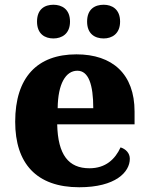

<svg xmlns="http://www.w3.org/2000/svg" viewBox="-20 -779 626 809"><path d="M417 -617C451 -617 486 -636 486 -688C486 -741 451 -759 417 -759C380 -759 347 -741 347 -688C347 -636 380 -617 417 -617ZM205 -617C240 -617 275 -636 275 -688C275 -741 240 -759 205 -759C169 -759 136 -741 136 -688C136 -636 169 -617 205 -617ZM314 10C467 10 527 -54 527 -110C527 -134 510 -151 488 -158C465 -108 425 -70 357 -70C269 -70 224 -126 221 -255H547V-309C547 -467 454 -550 302 -550C137 -550 44 -453 44 -266C44 -91 133 10 314 10ZM373 -323H223C224 -426 257 -481 306 -481C353 -481 373 -423 373 -323Z"/></svg>

Font: Noto Serif Gurmukhi ExtraBold
Style: Regular
Weight: 800
Designer: Vaibhav Singh and the Monotype Design Team
Foundry: Monotype Imaging Inc.
Version: Version 2.004